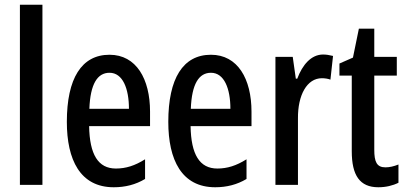

<svg xmlns="http://www.w3.org/2000/svg" viewBox="-20 -780 1717 810"><path d="M159 0V-760H64V0Z M442 -549C324 -549 262 -449 262 -266C262 -106 318 10 460 10C508 10 552 -1 592 -25V-108C549 -81 511 -69 469 -69C394 -69 358 -128 356 -248H613V-309C613 -447 555 -549 442 -549ZM442 -473C498 -473 524 -406 524 -321H357C361 -426 391 -473 442 -473Z M870 -549C752 -549 690 -449 690 -266C690 -106 746 10 888 10C936 10 980 -1 1020 -25V-108C977 -81 939 -69 897 -69C822 -69 786 -128 784 -248H1041V-309C1041 -447 983 -549 870 -549ZM870 -473C926 -473 952 -406 952 -321H785C789 -426 819 -473 870 -473Z M1343 -550C1293 -550 1256 -507 1234 -448H1228L1215 -540H1142V0H1237V-280C1236 -379 1275 -450 1338 -450C1350 -450 1364 -448 1374 -444L1385 -544C1369 -548 1356 -550 1343 -550Z M1606 -74C1569 -74 1559 -98 1559 -148V-461H1654V-540H1559V-659H1494L1469 -537L1412 -512V-461H1464V-142C1464 -40 1498 10 1576 10C1608 10 1637 3 1661 -9V-86C1641 -78 1623 -74 1606 -74Z"/></svg>

Font: Noto Sans Sinhala UI ExtraCondensed Medium
Style: Regular
Weight: 500
Width: 2
Designer: Jelle Bosma - Monotype Design Team
Foundry: Monotype Imaging Inc.
Version: Version 2.006